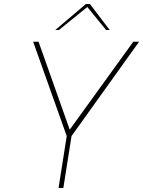

<svg xmlns="http://www.w3.org/2000/svg" viewBox="-20 -941 716 961"><path d="M314 -260 146 -732H173L329 -292L647 -732H676L338 -260L297 0H273ZM410 -921H430L529 -791H511L417 -906L275 -791H257Z"/></svg>

Font: Exo Thin
Style: Italic
Weight: 250
Italic angle: -9°
Designer: Natanael Gama
Foundry: Natanael Gama
Version: Version 1.500; ttfautohint (v1.6)